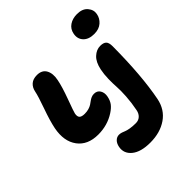

<svg xmlns="http://www.w3.org/2000/svg" viewBox="-267 -948 1375 1375"><g transform="rotate(-45 420.5 -260.5)"><path d="M726.1 -583Q670.4 -583 642.1 -613.5Q613.8 -644 623 -689.9Q630.4 -729 662.1 -750.5Q693.8 -772 738.8 -772Q793.5 -772 820.3 -740.2Q847.2 -708.5 839.8 -670.9Q833.5 -634.8 804.2 -608.9Q774.9 -583 726.1 -583ZM236.8 -53.2Q130.9 -53.2 79.1 -123Q27.3 -192.9 48.8 -305.2Q61.5 -368.2 94.5 -460.4Q127.4 -552.7 134.8 -590.8Q141.6 -625.5 164.6 -645.8Q187.5 -666 227.1 -666Q278.3 -666 298.6 -628.9Q318.8 -591.8 307.1 -535.2Q296.4 -479 262.2 -386.2Q228 -293.5 225.1 -278.8Q219.7 -251.5 231.2 -239.3Q242.7 -227.1 273.9 -227.1Q296.9 -227.1 315.4 -232.7Q334 -238.3 346.2 -246.3Q358.4 -254.4 369.4 -262.7Q380.4 -271 393.3 -276.6Q406.2 -282.2 420.9 -282.2Q453.1 -282.2 467.8 -257.6Q482.4 -232.9 476.1 -200.2Q469.7 -166.5 453.4 -144.3Q437 -122.1 404.8 -101.1Q330.6 -53.2 236.8 -53.2ZM460 251Q364.3 251 316.2 211.4Q268.1 171.9 279.8 112.8Q285.6 84 302.2 67.9Q318.8 51.8 340.8 51.8Q353.5 51.8 366.7 56.2Q379.9 60.5 390.9 65.4Q401.9 70.3 426.8 74.7Q451.7 79.1 484.9 79.1Q512.2 79.1 530.5 62.3Q548.8 45.4 554.2 17.1Q566.9 -46.9 570.6 -106.2Q574.2 -165.5 571.5 -202.4Q568.8 -239.3 569.8 -284.9Q570.8 -330.6 579.1 -371.1Q591.8 -432.6 624.3 -462.9Q656.7 -493.2 695.8 -493.2Q727.5 -493.2 742.2 -479.2Q756.8 -465.3 756.8 -428.2Q755.4 -131.8 716.8 65.9Q698.7 155.8 629.4 203.4Q560.1 251 460 251Z"/></g></svg>

Font: Shantell Sans Irregular Bouncy
Style: Italic
Weight: 800
Italic angle: -11.31°
Designer: Stephen Nixon, Anya Danilova, Shantell Martin
Foundry: Arrow Type
Version: Version 1.006;[9816181b4]